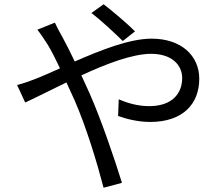

<svg xmlns="http://www.w3.org/2000/svg" viewBox="-20 -827 1040 899"><path d="M555 -635 612 -680C574 -719 498 -782 465 -807L408 -766C451 -734 516 -673 555 -635ZM60 -429 98 -347C144 -368 214 -404 291 -441L329 -358C386 -227 434 -66 465 52L551 29C517 -81 454 -267 399 -391L361 -474C477 -528 600 -575 688 -575C786 -575 833 -521 833 -462C833 -390 787 -330 678 -330C625 -330 575 -345 536 -362L533 -284C571 -270 627 -256 683 -256C839 -256 913 -343 913 -458C913 -567 828 -646 690 -646C586 -646 451 -592 330 -539C310 -581 290 -621 272 -654C261 -672 244 -705 237 -721L155 -688C171 -668 191 -637 204 -617C221 -589 240 -551 261 -507C216 -487 176 -469 142 -456C124 -449 89 -436 60 -429Z"/></svg>

Font: Noto Sans HK
Style: Regular
Weight: 400
Designer: Ryoko NISHIZUKA 西塚涼子 (kana, bopomofo & ideographs); Paul D. Hunt (Latin, Greek & Cyrillic); Sandoll Communications 산돌커뮤니
Foundry: Adobe
Version: Version 2.004;hotconv 1.0.118;makeotfexe 2.5.65603